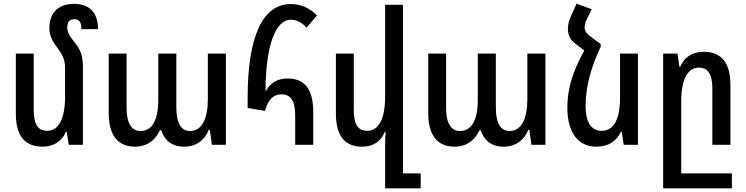

<svg xmlns="http://www.w3.org/2000/svg" viewBox="-20 -786 4049 1042"><path d="M430 -424C430 -478 419 -514 387 -553C357 -591 345 -611 345 -637C345 -665 357 -682 383 -682C411 -682 422 -664 422 -628H512C512 -716 467 -765 381 -765C303 -765 248 -723 248 -633C248 -597 261 -566 293 -524C321 -487 333 -457 333 -420V-259C333 -139 297 -76 236 -76C189 -76 163 -108 163 -187V-495H66V-168C66 -44 119 10 211 10C273 10 317 -21 338 -71H342L353 0H430Z M713 10C780 10 824 -27 848 -79H855C871 -28 910 10 979 10C1053 10 1093 -33 1113 -81H1119L1130 0H1206V-495H1108V-249C1108 -141 1076 -75 1011 -75C966 -75 937 -112 937 -204V-495H839V-242C839 -132 804 -75 742 -75C697 -75 667 -113 667 -199V-495H570V-173C570 -49 622 10 713 10Z M1582 0H1680V-177C1680 -304 1633 -360 1540 -360C1483 -360 1447 -334 1424 -294L1421 -295C1422 -540 1476 -679 1558 -679C1585 -679 1615 -668 1644 -636L1700 -702C1662 -742 1614 -764 1558 -764C1403 -764 1324 -583 1324 -256V-200L1418 -184C1434 -245 1464 -274 1507 -274C1557 -274 1582 -240 1582 -159Z M2167 155V-760H2070V-259C2070 -140 2034 -76 1973 -76C1926 -76 1900 -108 1900 -187V-495H1803V-168C1803 -44 1856 10 1944 10C2009 10 2048 -21 2069 -71H2073C2071 -45 2070 -20 2070 6V236H2263V155Z M2447 10C2514 10 2558 -27 2582 -79H2589C2605 -28 2644 10 2713 10C2787 10 2827 -33 2847 -81H2853L2864 0H2940V-495H2842V-249C2842 -141 2810 -75 2745 -75C2700 -75 2671 -112 2671 -204V-495H2573V-242C2573 -132 2538 -75 2476 -75C2431 -75 2401 -113 2401 -199V-495H2304V-173C2304 -49 2356 10 2447 10Z M3240 -547 3190 -584C3162 -603 3153 -618 3153 -638C3153 -653 3159 -672 3169 -691L3191 -736L3109 -766L3079 -699C3068 -675 3062 -653 3062 -629C3062 -593 3076 -568 3109 -544L3151 -512C3090 -402 3059 -307 3059 -202C3059 -70 3115 10 3216 10C3284 10 3326 -21 3350 -71H3354L3365 0H3442V-495H3345V-259C3345 -133 3309 -76 3243 -76C3188 -76 3158 -127 3158 -208C3158 -321 3190 -426 3240 -532Z M3579 236H3952V155H3677V-236C3677 -355 3712 -419 3773 -419C3821 -419 3846 -385 3846 -306V0H3944V-327C3944 -451 3890 -505 3799 -505C3736 -505 3692 -474 3672 -424H3667L3657 -495H3579Z"/></svg>

Font: Noto Sans Armenian Condensed Medium
Style: Regular
Weight: 500
Width: 3
Designer: Monotype Design Team
Foundry: Monotype Imaging Inc.
Version: Version 2.008